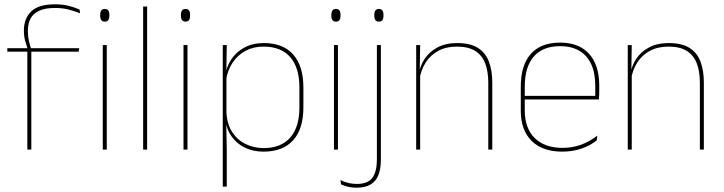

<svg xmlns="http://www.w3.org/2000/svg" viewBox="-20 -695 3364 892"><path d="M235.5 -675Q271.5 -675 298 -668.2Q324.5 -661.5 349.5 -651L352 -633.5Q323.5 -644.5 296.5 -651.2Q269.5 -658 235.5 -658Q190 -658 162.2 -645.2Q134.5 -632.5 122 -609Q109.5 -585.5 109.5 -552V-549Q109.5 -525 114.5 -504.2Q119.5 -483.5 125 -466.5L108.5 -464V-467.5Q103.5 -482.5 97.2 -504.2Q91 -526 91 -550.5V-553Q91 -609 125 -642Q159 -675 235.5 -675ZM107 0V-460H125.5V0ZM14 -455V-471H114H120H348L345.5 -455ZM457.5 0V-485.5H476V0ZM467 -594.5Q456.5 -594.5 451 -601.2Q445.5 -608 445.5 -622V-626.5Q445.5 -640 451 -646.8Q456.5 -653.5 467 -653.5Q477.5 -653.5 482.8 -646.8Q488 -640 488 -626.5V-622Q488 -608 482.8 -601.2Q477.5 -594.5 467 -594.5Z M645 0V-664.5H663.5V0Z M832.5 0V-485.5H851V0ZM842 -594.5Q831.5 -594.5 826 -601.2Q820.5 -608 820.5 -622V-626.5Q820.5 -640 826 -646.8Q831.5 -653.5 842 -653.5Q852.5 -653.5 857.8 -646.8Q863 -640 863 -626.5V-622Q863 -608 857.8 -601.2Q852.5 -594.5 842 -594.5Z M1204 9.5Q1154 9.5 1114.2 -11Q1074.5 -31.5 1051 -68.5Q1027.5 -105.5 1027 -155.5H1021L1032 -172Q1035 -117.5 1059.2 -80.8Q1083.5 -44 1121.8 -25.5Q1160 -7 1205 -7Q1285 -7 1328 -55.5Q1371 -104 1371 -196V-288.5Q1371 -381 1328.2 -429.8Q1285.5 -478.5 1203.5 -478.5Q1157.5 -478.5 1121 -459Q1084.5 -439.5 1061 -404.5Q1037.5 -369.5 1030 -323L1021 -341.5H1026.5Q1031.5 -384 1054.2 -418.8Q1077 -453.5 1115.5 -474.2Q1154 -495 1205.5 -495Q1295 -495 1342.2 -441.8Q1389.5 -388.5 1389.5 -288.5V-196Q1389.5 -96 1341.8 -43.2Q1294 9.5 1204 9.5ZM1015 172V-485.5H1033.5L1031.5 -356L1032 -346.5V-138L1031 -130.5L1033.5 0V172Z M1531.5 0V-485.5H1550V0ZM1541 -594.5Q1530.5 -594.5 1525 -601.2Q1519.5 -608 1519.5 -622V-626.5Q1519.5 -640 1525 -646.8Q1530.5 -653.5 1541 -653.5Q1551.5 -653.5 1556.8 -646.8Q1562 -640 1562 -626.5V-622Q1562 -608 1556.8 -601.2Q1551.5 -594.5 1541 -594.5Z M1731 0V-485.5H1749.5V0ZM1740.5 -594.5Q1730 -594.5 1724.5 -601.2Q1719 -608 1719 -622V-626.5Q1719 -640 1724.5 -646.8Q1730 -653.5 1740.5 -653.5Q1751 -653.5 1756.2 -646.8Q1761.5 -640 1761.5 -626.5V-622Q1761.5 -608 1756.2 -601.2Q1751 -594.5 1740.5 -594.5ZM1635.5 177Q1615 177 1596.2 172.5Q1577.5 168 1564.5 161.5L1561.5 141.5Q1579 150.5 1598 155Q1617 159.5 1637.5 159.5Q1689.5 159.5 1710.2 130.8Q1731 102 1731 45.5V-158H1749.5V46Q1749.5 88.5 1738.2 117.8Q1727 147 1702 162Q1677 177 1635.5 177Z M2248.5 0V-310Q2248.5 -363 2234.2 -400.5Q2220 -438 2188 -458.2Q2156 -478.5 2102.5 -478.5Q2053 -478.5 2016.2 -458.8Q1979.5 -439 1957.5 -404.2Q1935.5 -369.5 1928.5 -325L1919.5 -344H1925Q1929.5 -385 1951.2 -419.2Q1973 -453.5 2011.5 -474.2Q2050 -495 2103.5 -495Q2164 -495 2199.8 -472.8Q2235.5 -450.5 2251.2 -409.2Q2267 -368 2267 -311V0ZM1913.5 0V-485.5H1932L1930 -358.5H1932V0Z M2592 9.5Q2500.5 9.5 2450 -40.2Q2399.5 -90 2399.5 -180.5V-292.5Q2399.5 -392.5 2446.2 -444.8Q2493 -497 2582 -497Q2640.5 -497 2681.2 -473.5Q2722 -450 2743 -405.2Q2764 -360.5 2764 -296.5V-279.5Q2764 -268.5 2763.8 -257.5Q2763.5 -246.5 2762.5 -233H2745.5Q2745.5 -250.5 2745.5 -266.5Q2745.5 -282.5 2745.5 -296Q2745.5 -355.5 2726.8 -396.5Q2708 -437.5 2671.5 -459Q2635 -480.5 2582 -480.5Q2502 -480.5 2460 -432.5Q2418 -384.5 2418 -292.5V-243.5V-239.5V-181Q2418 -140 2429.8 -108Q2441.5 -76 2464 -53.8Q2486.5 -31.5 2519 -19.8Q2551.5 -8 2592.5 -8Q2640 -8 2680 -22.8Q2720 -37.5 2755 -65L2752.5 -43Q2723 -19 2682 -4.8Q2641 9.5 2592 9.5ZM2408 -233V-249.5H2756V-233Z M3231.5 0V-310Q3231.5 -363 3217.2 -400.5Q3203 -438 3171 -458.2Q3139 -478.5 3085.5 -478.5Q3036 -478.5 2999.2 -458.8Q2962.5 -439 2940.5 -404.2Q2918.5 -369.5 2911.5 -325L2902.5 -344H2908Q2912.5 -385 2934.2 -419.2Q2956 -453.5 2994.5 -474.2Q3033 -495 3086.5 -495Q3147 -495 3182.8 -472.8Q3218.5 -450.5 3234.2 -409.2Q3250 -368 3250 -311V0ZM2896.5 0V-485.5H2915L2913 -358.5H2915V0Z"/></svg>

Font: Anek Gujarati Medium Thin
Style: Regular
Weight: 250
Version: Version 1.003